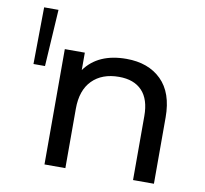

<svg xmlns="http://www.w3.org/2000/svg" viewBox="-78 -785 926 869"><g transform="rotate(10 385.0 -350.0)"><path d="M53 -439 56 -700H122L106 -439ZM464 -535Q565 -535 624.5 -476.5Q684 -418 684 -305V0H588V-294Q588 -371 551 -410Q514 -449 445 -449Q367 -449 322 -403.5Q277 -358 277 -273V0H181V-530H273V-450Q334 -535 464 -535Z"/></g></svg>

Font: Montserrat
Style: Regular
Weight: 500
Designer: Julieta Ulanovsky
Foundry: Julieta Ulanovsky
Version: Version 7.200;PS 007.200;hotconv 1.0.88;makeotf.lib2.5.64775